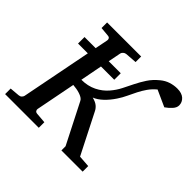

<svg xmlns="http://www.w3.org/2000/svg" viewBox="-181 -868 1049 1049"><g transform="rotate(45 343.0 -343.5)"><path d="M248.5 -477.1 224.1 -350.1Q272.9 -350.1 311.5 -369.1Q350.1 -388.2 376 -418.9Q399.4 -446.3 414.6 -476.3Q429.7 -506.3 444.8 -536.9Q460 -567.4 479.2 -596.9Q498.5 -626.5 530.8 -652.8Q552.7 -670.9 578.1 -679Q603.5 -687 628.9 -687Q664.1 -687 682.6 -670.2Q701.2 -653.3 701.2 -628.9Q701.2 -611.8 686.3 -595Q671.4 -578.1 650.9 -564L556.2 -606.9Q532.2 -586.9 516.4 -564.2Q500.5 -541.5 488 -516.8Q475.6 -492.2 463.6 -466.6Q451.7 -440.9 435.1 -416Q413.1 -382.8 387.9 -359.1Q362.8 -335.4 336.9 -325.2Q363.3 -318.4 377 -307.1Q390.6 -295.9 397.9 -280.8L516.1 -47.9L584 -43V0H419.9V-32.2L301.8 -264.2Q297.9 -272.9 287.8 -279.1Q277.8 -285.2 265.1 -289.3Q252.4 -293.5 238.5 -295.7Q224.6 -297.9 212.9 -298.8L168 -68.8Q166.5 -62 170.4 -55.4Q174.3 -48.8 185.1 -47.9L245.1 -43V0H-15.1V-43L42 -47.9Q52.7 -48.8 59.1 -55.4Q65.4 -62 66.9 -68.8L147 -477.1H71.3V-527.3H157.2L171.9 -602.1Q173.3 -608.9 169.9 -615.5Q166.5 -622.1 155.8 -623L102.1 -627.9V-670.9H365.2V-627.9L298.8 -623Q288.6 -622.1 281.5 -615.5Q274.4 -608.9 272.9 -602.1L258.3 -527.3H351.1V-477.1Z"/></g></svg>

Font: Charis SIL CyrE
Style: Italic
Weight: 400
Italic angle: -11°
Foundry: SIL International
Version: Version 5.000